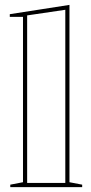

<svg xmlns="http://www.w3.org/2000/svg" viewBox="-20 -765 374 785"><path d="M264 -20 316 -10V0H22V-10L74 -20V-696H20V-707L264 -745ZM91 -17H247V-725L91 -702Z"/></svg>

Font: Kalnia Glaze Thin SemiBold
Style: Regular
Weight: 600
Version: Version 1.110